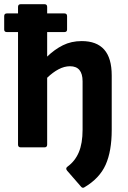

<svg xmlns="http://www.w3.org/2000/svg" viewBox="-24 -703 610 916"><path d="M378 191Q370 196 363 188L296 111Q287 100 298 92Q334 66 352 23.5Q370 -19 370 -84V-315Q370 -387 310 -387Q283 -387 255.5 -372.5Q228 -358 201 -332V-13Q201 0 188 0H75Q62 0 62 -13V-550H9Q-4 -550 -4 -562V-626Q-4 -639 9 -639H62V-670Q62 -683 75 -683H188Q201 -683 201 -670V-639H283Q296 -639 296 -626V-562Q296 -550 283 -550H201V-433Q236 -467 276 -487Q316 -507 366 -507Q437 -507 473 -466.5Q509 -426 509 -343V-83Q509 18 480 83Q451 148 378 191Z"/></svg>

Font: Sofia Sans ExtraBold
Style: Regular
Weight: 800
Designer: Botio Nikoltchev, Ani Petrova
Foundry: lettersoup
Version: Version 4.101; ttfautohint (v1.8.4.7-5d5b)